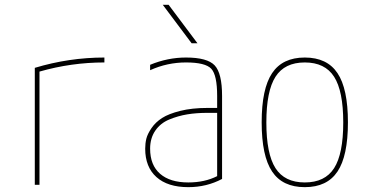

<svg xmlns="http://www.w3.org/2000/svg" viewBox="-20 -770 1540 800"><path d="M125 -487.3Q267.6 -530.3 415 -530.3V-509.8Q277.3 -509.8 144.5 -471.7V0H125Z M764.6 9.8Q678.7 9.8 631.8 -32.2Q585 -74.2 585 -150.4Q585 -172.9 589.8 -192.4Q594.7 -211.9 611.3 -236.3Q627.9 -260.7 655.3 -278.3Q682.6 -295.9 731.4 -308.1Q780.3 -320.3 844.7 -320.3H884.8V-370.1Q884.8 -457 860.4 -483.4Q835.9 -509.8 754.9 -509.8Q676.8 -509.8 605.5 -477.5V-500Q678.7 -530.3 754.9 -530.3Q843.8 -530.3 874.5 -497.6Q905.3 -464.8 905.3 -370.1V-24.4Q840.8 9.8 764.6 9.8ZM778.3 -589.8 658.2 -750H682.6L802.7 -589.8ZM884.8 -299.8H844.7Q798.8 -299.8 760.3 -293.5Q721.7 -287.1 685.1 -272Q648.4 -256.8 627 -225.6Q605.5 -194.3 605.5 -150.4Q605.5 -82 647 -45.9Q688.5 -9.8 764.6 -9.8Q833 -9.8 884.8 -36.1Z M1127.9 -69.3Q1166 -9.8 1250 -9.8Q1334 -9.8 1372.1 -69.3Q1410.2 -128.9 1410.2 -259.8Q1410.2 -390.6 1372.1 -450.2Q1334 -509.8 1250 -509.8Q1166 -509.8 1127.9 -450.2Q1089.8 -390.6 1089.8 -259.8Q1089.8 -128.9 1127.9 -69.3ZM1386.2 -55.2Q1342.8 9.8 1250 9.8Q1157.2 9.8 1113.8 -55.2Q1070.3 -120.1 1070.3 -260.3Q1070.3 -400.4 1113.8 -465.3Q1157.2 -530.3 1250 -530.3Q1342.8 -530.3 1386.2 -465.3Q1429.7 -400.4 1429.7 -260.3Q1429.7 -120.1 1386.2 -55.2Z"/></svg>

Font: Mgen+ 1mn thin
Style: Regular
Weight: 100
Designer: [Source Han Sans]
Ryoko NISHIZUKA  (kana & ideographs); Paul D. Hunt (Latin, Greek & Cyrillic); Wenlong ZHANG  (bopomofo
Version: Version 1.059.20150602